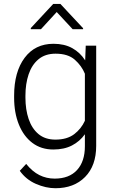

<svg xmlns="http://www.w3.org/2000/svg" viewBox="-20 -765 595 995"><path d="M53.2 -258.8V-269Q53.2 -392.1 107.4 -465.1Q161.6 -538.1 257.3 -538.1Q314 -538.1 354.7 -515.4Q395.5 -492.7 421.4 -452.1L424.3 -528.3H478.5V-9.3Q478.5 93.8 420.9 152.1Q363.3 210.4 267.1 210.4Q217.8 210.4 166.3 188Q114.7 165.5 82.5 120.1L115.7 84.5Q147.5 124 184.1 142.3Q220.7 160.6 263.2 160.6Q338.4 160.6 379.2 116.2Q419.9 71.8 419.9 -7.3V-69.3Q393.6 -32.2 353 -11.2Q312.5 9.8 256.3 9.8Q193.4 9.8 147.9 -24.4Q102.5 -58.6 77.9 -119.4Q53.2 -180.2 53.2 -258.8ZM111.8 -269V-258.8Q111.8 -197.8 128.4 -148.4Q145 -99.1 179.4 -70.3Q213.9 -41.5 267.1 -41.5Q327.1 -41.5 364 -69.3Q400.9 -97.2 419.9 -139.2V-382.8Q403.3 -423.8 367.9 -455.3Q332.5 -486.8 268.1 -486.8Q214.4 -486.8 179.7 -458Q145 -429.2 128.4 -379.9Q111.8 -330.6 111.8 -269ZM293 -744.6 410.6 -618.7V-613.8H356.4L273.9 -702.6L192.4 -613.8H139.6V-619.6L255.9 -744.6Z"/></svg>

Font: Vazirmatn RD UI ExtraLight
Style: Regular
Weight: 200
Designer: Saber Rastikerdar
Foundry: Saber Rastikerdar
Version: Version 33.003